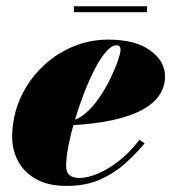

<svg xmlns="http://www.w3.org/2000/svg" viewBox="-20 -600 572 630"><path d="M198.5 10Q138 10 98.5 -12.2Q59 -34.5 39.5 -71Q20 -107.5 20 -150Q20 -215.5 45 -273.5Q70 -331.5 113.8 -375.8Q157.5 -420 214.5 -445Q271.5 -470 335.5 -470Q423.5 -470 472.5 -434.8Q521.5 -399.5 521.5 -349Q521.5 -317 504 -289.5Q486.5 -262 448.8 -240.8Q411 -219.5 350.2 -206Q289.5 -192.5 202.5 -188.5V-202.5Q230.5 -204 256.5 -225Q282.5 -246 304 -277Q325.5 -308 341.5 -340.8Q357.5 -373.5 366.5 -399.8Q375.5 -426 375.5 -436Q375.5 -443 372.8 -447.2Q370 -451.5 362 -451.5Q346.5 -451.5 328 -430.2Q309.5 -409 291 -373.2Q272.5 -337.5 255.8 -294.2Q239 -251 225.8 -206.5Q212.5 -162 204.8 -122.8Q197 -83.5 197 -57Q197 -34 208.5 -25Q220 -16 240 -16Q268 -16 302.8 -31Q337.5 -46 372.8 -74Q408 -102 437.5 -141.5L454.5 -129.5Q427.5 -97 392 -64.8Q356.5 -32.5 309.2 -11.2Q262 10 198.5 10ZM222.5 -560V-579.5H462.5V-560Z"/></svg>

Font: Bodoni Moda 11pt Black
Style: Italic
Weight: 900
Italic angle: -13°
Designer: Owen Earl
Foundry: indestructible type
Version: Version 2.004